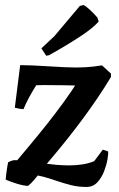

<svg xmlns="http://www.w3.org/2000/svg" viewBox="-20 -730 473 762"><path d="M322.8 12Q290.7 12 261.9 4.8Q233.1 -2.5 205.3 -12Q179.7 -21 156 -27.5Q132.4 -33.9 110 -36.3L141 -47.3Q131 -34.3 117 -17.8Q103.1 -1.2 91.1 7.8Q72 6.8 47.8 -0.7Q23.6 -8.1 2.6 -17Q2.6 -23 4.1 -34.3Q5.6 -45.6 7.6 -59.9Q9.5 -74.2 12.5 -86.2Q21.5 -91.2 33.5 -94.2H84.7L27.7 -69.2Q65.2 -114.2 100.6 -156.5Q135.9 -198.8 169.2 -240.9Q202.5 -283 234 -326.3Q265.5 -369.6 295.4 -417.6L324.4 -389.8Q276.3 -391.2 232.9 -391.7Q189.5 -392.1 160.5 -392.3Q131.6 -392.5 123.6 -391.5Q117.7 -382.5 110 -369.2Q102.2 -355.8 94.4 -341.5Q86.6 -327.2 81.1 -314.8Q75.5 -302.5 73 -296.5Q66 -297 56.2 -298.7Q46.3 -300.5 38.8 -302.5L60.1 -471.5Q80 -471.5 110.1 -470.3Q140.2 -469 173.2 -466.8Q206.3 -464.6 235.4 -463.3Q264.5 -462.1 282.9 -462.1Q301.5 -462.1 318.6 -463.1Q335.7 -464 352.4 -466Q369.1 -468 384.8 -470.6L420.4 -437.8V-424.4Q395.4 -383 368.1 -342.6Q340.9 -302.3 312.8 -264.2Q284.7 -226 256.4 -190.2Q228.1 -154.3 200.7 -121.5Q173.4 -88.7 147.9 -58.7L139.9 -83.7Q158.4 -81.1 174.2 -79.1Q190 -77.1 204.1 -75.8Q218.2 -74.6 231 -74.1Q243.9 -73.6 255 -73.6Q279.6 -73.6 305.3 -77.3Q331 -81 353.8 -90.3Q362.3 -101.7 371.1 -113.4Q379.9 -125.2 388 -136.1L409 -129Q410.4 -120.6 406.6 -98Q402.8 -75.4 393.1 -50.1Q383.3 -24.8 366.3 -6.4Q349.3 12 322.8 12ZM163.3 -508.8 144.3 -538.2 195.6 -586.3 296.8 -706.4 311.3 -710Q320 -706.7 336.3 -691.6Q352.6 -676.4 366.7 -660.1L371.5 -644.4Q362.5 -633.9 346 -620Q329.4 -606 305 -589.7Q280.5 -573.3 248.1 -553.6Q215.7 -533.9 174.5 -510.8Z"/></svg>

Font: Labrada
Style: Italic
Weight: 400
Italic angle: -7°
Designer: Mercedes Jáuregui
Foundry: Omnibus-Type Team
Version: Version 1.000